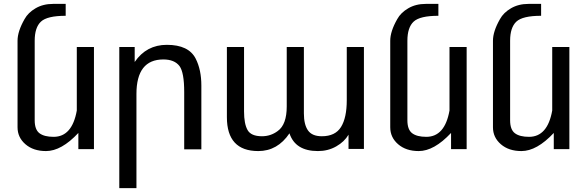

<svg xmlns="http://www.w3.org/2000/svg" viewBox="-20 -765 3006 985"><path d="M255 -63Q350 -63 374 -198V-524H462V0H382V-83Q295 10 216 10Q151 10 110.5 -25Q70 -60 70 -112V-556Q70 -604 106 -667Q124 -700 162.5 -722.5Q201 -745 252 -745H317V-684Q222 -684 190 -654Q158 -624 158 -556V-148Q158 -100 182.5 -81.5Q207 -63 255 -63Z M818 -460Q680 -460 680 -283V200H592V-524H671V-447Q731 -535 836 -535Q948 -535 984 -464Q1013 -407 1013 -326V1H925V-293Q925 -393 901 -426Q875 -460 818 -460Z M1631 -66Q1700 -66 1729.5 -113.5Q1759 -161 1759 -251V-524H1847V-1H1768V-74Q1747 -38 1705 -14Q1663 10 1611 10Q1495 10 1465 -81Q1404 10 1305 10Q1144 10 1144 -164V-524H1232V-193Q1232 -130 1250 -98Q1268 -66 1324 -66Q1369 -66 1405 -93Q1451 -126 1451 -219V-524H1539V-183Q1539 -126 1560 -96Q1581 -66 1631 -66Z M2167 -63Q2262 -63 2286 -198V-524H2374V0H2294V-83Q2207 10 2128 10Q2063 10 2022.5 -25Q1982 -60 1982 -112V-556Q1982 -604 2018 -667Q2036 -700 2074.5 -722.5Q2113 -745 2164 -745H2229V-684Q2134 -684 2102 -654Q2070 -624 2070 -556V-148Q2070 -100 2094.5 -81.5Q2119 -63 2167 -63Z M2694 -63Q2789 -63 2813 -198V-524H2901V0H2821V-83Q2734 10 2655 10Q2590 10 2549.5 -25Q2509 -60 2509 -112V-556Q2509 -604 2545 -667Q2563 -700 2601.5 -722.5Q2640 -745 2691 -745H2756V-684Q2661 -684 2629 -654Q2597 -624 2597 -556V-148Q2597 -100 2621.5 -81.5Q2646 -63 2694 -63Z"/></svg>

Font: Autonym
Style: Regular
Weight: 500
Version: Version 1.0.20131126